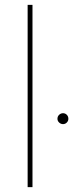

<svg xmlns="http://www.w3.org/2000/svg" viewBox="-20 -772 302 792"><path d="M94 -752H114V0H94ZM217 -282Q217 -292 224 -298.5Q231 -305 240 -305Q249 -305 255.5 -298.5Q262 -292 262 -282Q262 -273 255.5 -266.5Q249 -260 240 -260Q231 -260 224 -266.5Q217 -273 217 -282Z"/></svg>

Font: Synthetic Thin
Style: Regular
Weight: 100
Designer: Santiago Orozco
Foundry: Typemade
Version: Version 2.000; ttfautohint (v1.8.4.7-5d5b)